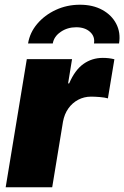

<svg xmlns="http://www.w3.org/2000/svg" viewBox="-20 -788 523 808"><path d="M3.9 0 92.8 -539.1H283.2L266.6 -437H271Q295.4 -493.7 331.3 -519Q367.2 -544.4 412.6 -544.4Q425.8 -544.4 438 -543Q450.2 -541.5 461.4 -538.6L434.1 -374Q420.9 -377.9 399.9 -379.6Q378.9 -381.3 363.3 -381.3Q334 -381.3 309.1 -368.2Q284.2 -355 267.6 -331.5Q251 -308.1 245.1 -275.9L199.7 0ZM316.4 -768.1Q371.1 -768.1 410.6 -746.3Q450.2 -724.6 469.2 -687.7Q488.3 -650.9 481 -605H375.5Q380.4 -634.3 358.9 -653.8Q337.4 -673.3 300.8 -673.3Q263.7 -673.3 235.4 -653.8Q207 -634.3 202.1 -605H98.1Q105.5 -650.9 136.7 -687.7Q168 -724.6 214.8 -746.3Q261.7 -768.1 316.4 -768.1Z"/></svg>

Font: Inter 18pt Black
Style: Italic
Weight: 900
Italic angle: -9.3988°
Designer: Rasmus Andersson
Foundry: rsms
Version: Version 4.001;git-66647c0bb